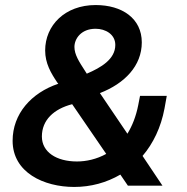

<svg xmlns="http://www.w3.org/2000/svg" viewBox="-20 -736 741 761"><path d="M207 -409 211 -404C104 -368 30 -285 30 -178C30 -52 154 5 274 5C340 5 402 -12 457 -44L487 0H624L545 -118C587 -167 618 -231 632 -306L641 -356H535L528 -320C519 -274 504 -237 485 -206L376 -367C474 -405 542 -475 542 -568C542 -663 464 -716 359 -716C237 -716 159 -635 159 -536C159 -485 182 -446 207 -409ZM146 -195C146 -260 193 -304 266 -323L401 -126C363 -105 322 -96 285 -96C204 -96 146 -133 146 -195ZM275 -550C275 -582 301 -622 359 -622C398 -622 437 -600 437 -558C437 -501 380 -468 324 -444L317 -455C293 -492 275 -520 275 -550Z"/></svg>

Font: Fixel Display SemiBold
Style: Italic
Weight: 600
Italic angle: -10°
Designer: AlfaBravo + MacPaw
Foundry: Kyrylo Tkachov, Marchela Mozhyna, Serhii Makarenko, Maria Weinstein, Zakhar Kryvoshyya
Version: Version 1.210;Glyphs 3.2 (3217)